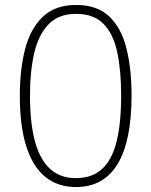

<svg xmlns="http://www.w3.org/2000/svg" viewBox="-20 -745 611 775"><path d="M511 -360Q511 -268 497 -199Q483 -130 455 -83.5Q427 -37 385 -13.5Q343 10 286 10Q214 10 163.5 -30.5Q113 -71 86.5 -153Q60 -235 60 -360Q60 -465 81.5 -547.5Q103 -630 153 -677.5Q203 -725 287 -725Q372 -725 421 -678.5Q470 -632 490.5 -549.5Q511 -467 511 -360ZM101 -360Q101 -247 121.5 -173Q142 -99 183 -62.5Q224 -26 286 -26Q351 -26 391.5 -62.5Q432 -99 450.5 -173Q469 -247 469 -360Q469 -459 453.5 -533Q438 -607 398.5 -648Q359 -689 287 -689Q216 -689 175.5 -646.5Q135 -604 118 -530Q101 -456 101 -360Z"/></svg>

Font: Noto Sans Hebrew Thin ExtraLight
Style: Regular
Weight: 250
Version: Version 3.001